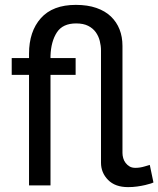

<svg xmlns="http://www.w3.org/2000/svg" viewBox="-20 -760 649 787"><path d="M609 -12Q608 -11 599 -8Q590 -5 575 -1.5Q560 2 542 4.5Q524 7 505 7Q452 7 423 -22.5Q394 -52 394 -93V-553Q394 -572 389 -592Q384 -612 372.5 -628Q361 -644 341.5 -654Q322 -664 292 -664Q237 -664 213 -627Q189 -590 187 -531V-522H290V-453H187V0H99V-453H28V-522H99V-540Q99 -631 147.5 -685.5Q196 -740 291 -740Q339 -740 375 -727.5Q411 -715 434.5 -692.5Q458 -670 470 -639.5Q482 -609 482 -572V-133Q482 -123 485 -112Q488 -101 495 -92Q502 -83 511.5 -77.5Q521 -72 535 -72Q554 -72 573.5 -78Q593 -84 594 -84Z"/></svg>

Font: Raleway Medium Alt1
Style: Regular
Weight: 500
Designer: Matt McInerney, Pablo Impallari, Rodrigo Fuenzalida
Foundry: Matt McInerney, Pablo Impallari, Rodrigo Fuenzalida
Version: Version 3.000g; ttfautohint (v1.5) -l 8 -r 28 -G 28 -x 14 -D